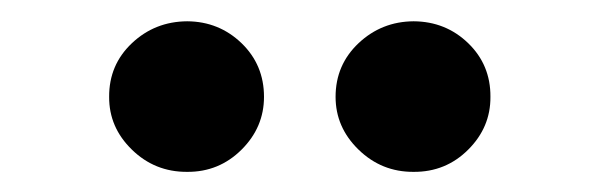

<svg xmlns="http://www.w3.org/2000/svg" viewBox="-20 -785 575 184"><path d="M159.4 -620.3Q128.4 -620.1 106.4 -641.6Q84.4 -663 84.6 -692.2Q84.4 -722.8 106.4 -743.6Q128.4 -764.4 159.4 -764.6Q189.9 -764.4 211.5 -743.6Q233 -722.8 233 -692.2Q233 -663 211.5 -641.6Q189.9 -620.1 159.4 -620.3ZM376.4 -620.3Q345.7 -620.1 323.6 -641.6Q301.6 -663 301.6 -692.2Q301.6 -722.8 323.6 -743.6Q345.7 -764.4 376.4 -764.6Q407.2 -764.4 428.7 -743.6Q450.2 -722.8 450 -692.2Q450.2 -663 428.7 -641.6Q407.2 -620.1 376.4 -620.3Z"/></svg>

Font: Inter
Style: Regular
Weight: 400
Designer: Rasmus Andersson
Foundry: rsms
Version: Version 4.000;git-8c9346024